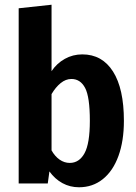

<svg xmlns="http://www.w3.org/2000/svg" viewBox="-20 -776 577 812"><path d="M504 -265Q504 -180 481 -116.5Q458 -53 415 -18.5Q372 16 314 16Q276 16 244 -1.5Q212 -19 189 -51L182 0H59V-741L198 -756V-475Q220 -508 254 -527Q288 -546 328 -546Q412 -546 458 -473.5Q504 -401 504 -265ZM360 -265Q360 -366 340 -404Q320 -442 282 -442Q258 -442 236.5 -424.5Q215 -407 198 -378V-140Q212 -115 232 -101Q252 -87 275 -87Q315 -87 337.5 -128Q360 -169 360 -265Z"/></svg>

Font: Fira Sans Condensed SemiBold
Style: Regular
Weight: 600
Width: 3
Designer: bBox Type GmbH & Carrois Corporate GbR & Edenspiekermann AG
Foundry: bBox Type GmbH & Carrois Corporate GbR & Edenspiekermann AG
Version: Version 4.301